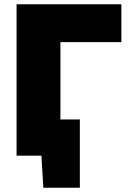

<svg xmlns="http://www.w3.org/2000/svg" viewBox="-20 -733 624 904"><path d="M58 0V-713H551.5V-534.5H264.5V-170.5H356V151H184L175 0Z"/></svg>

Font: Heraclito ExtraBold
Style: Regular
Weight: 800
Designer: Kostas Bartsokas (font) & Cristiano Sobral (main changes)
Foundry: Kostas Bartsokas (font) & Cristiano Sobral (main changes)
Version: Version 1.00;July 8, 2020;FontCreator 13.0.0.2655 64-bit